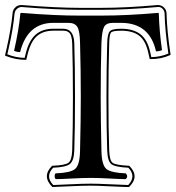

<svg xmlns="http://www.w3.org/2000/svg" viewBox="-53 -707 698 763"><path d="M265.1 -536.1Q264.2 -583 254.6 -599.6Q245.1 -616.2 217.8 -616.2H159.2Q56.2 -616.2 26.9 -500Q14.6 -500 2.9 -504.9Q22 -588.9 27.8 -652.8Q27.8 -655.8 32.2 -655.8Q171.4 -644.5 265.1 -645H351.1Q450.2 -645 575.2 -655.8Q578.1 -655.8 578.1 -652.8Q580.1 -583 590.8 -507.8Q579.6 -502.9 566.9 -502.9Q542 -615.7 428.2 -616.2H396Q369.1 -616.2 360.6 -600.1Q352.1 -584 350.1 -536.1Q347.2 -441.9 347.2 -319.8Q347.2 -232.9 350.1 -108.9Q351.1 -49.8 370.6 -34.9Q390.1 -20 446.8 -18.1Q458 -5.9 446.8 4.9Q426.8 4.9 382.3 2.4Q337.9 0 307.9 0Q277.8 0 232.4 2.4Q187 4.9 168 4.9Q164.1 0 164.1 -7.1Q164.1 -14.2 168 -18.1Q225.1 -20 244.6 -34.9Q264.2 -49.8 265.1 -108.9Q268.1 -232.9 268.1 -320.8Q268.1 -429.2 265.1 -536.1ZM233.9 -535.2Q233.4 -552.2 229.7 -563.5Q226.1 -574.7 219.7 -578.9Q213.4 -583 209 -584Q204.6 -585 198.2 -585H159.2Q118.2 -585 93.8 -563.5Q69.3 -542 57.1 -492.7L51.3 -469.2H48.3Q9.8 -469.2 -29.3 -484.4L-33.2 -486.3L-27.3 -511.7Q-8.8 -593.3 -2.9 -655.3L-2.4 -659.7Q-2.4 -659.7 0 -666.5Q2.4 -673.3 10.7 -680.2Q19 -687 33.2 -687Q171.9 -675.8 265.1 -675.8H351.1Q448.2 -675.8 573.7 -687Q589.4 -687 599.1 -676.8Q608.9 -666.5 608.9 -653.3Q610.4 -585 624.5 -492.2L625 -489.3L622.6 -487.8Q586.4 -471.7 545.4 -472.2H542L536.6 -496.1Q525.9 -545.4 500 -565.2Q474.1 -585 428.2 -585Q394 -585 387.9 -577.4Q381.8 -569.8 380.9 -535.2Q377.9 -434.1 377.9 -319.8Q377.9 -191.9 380.9 -109.9Q382.3 -69.3 394.5 -60.1Q406.7 -50.8 458 -48.3H460.4L461.4 -47.4Q502.4 -6.3 460.9 35.2L459.5 36.1H446.3Q421.9 35.6 378.4 33.2Q335 30.8 308.1 30.8Q273.9 30.8 225.6 33.2Q177.2 35.6 157.2 36.1H155.3L154.3 35.2Q112.8 -6.3 153.3 -47.4L154.8 -48.3H156.2Q206.1 -50.3 219.2 -60.3Q232.4 -70.3 233.9 -109.4Q236.8 -195.8 236.8 -320.8Q236.8 -447.3 233.9 -535.2ZM242.2 -535.2Q245.1 -447.3 245.1 -320.8Q245.1 -195.8 242.2 -108.9Q240.7 -67.9 224.6 -55.2Q208.5 -42.5 158.2 -40.5Q125.5 -6.3 158.7 28.3Q176.8 27.8 225.3 25.4Q273.9 22.9 308.1 22.9Q335 22.9 378.9 25.1Q422.9 27.3 446.3 27.8L456.5 28.3Q489.7 -6.3 457 -40.5Q404.8 -43 389.6 -54.7Q374.5 -66.4 373 -109.4Q370.1 -191.4 370.1 -319.8Q370.1 -433.6 373 -535.2Q374 -571.3 382.8 -582Q391.6 -592.8 428.2 -592.8Q476.6 -592.8 504.9 -571Q533.2 -549.3 544.4 -498L548.3 -480Q584 -480.5 616.2 -494.1Q602.5 -586.4 601.1 -653.3Q601.1 -663.1 593.5 -671.6Q585.9 -680.2 574.2 -679.2Q447.8 -668 351.1 -668H265.1Q172.4 -668 32.7 -679.2Q22.5 -678.7 15.9 -672.9Q9.3 -667 8.1 -664.1Q6.8 -661.1 4.9 -654.3Q-0.5 -592.3 -19.5 -510.3L-23.9 -491.2Q10.3 -477.5 44.9 -477.1L49.3 -494.6Q62 -545.9 88.6 -569.3Q115.2 -592.8 159.2 -592.8H198.2Q240.2 -592.8 242.2 -535.2Z"/></svg>

Font: Linux Libertine Initials
Style: Initials
Weight: 400
Designer: Philipp H. Poll
Foundry: Philipp H. Poll
Version: Version 5.0.6